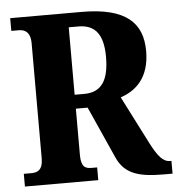

<svg xmlns="http://www.w3.org/2000/svg" viewBox="-52 -763 750 811"><g transform="rotate(-5 323.5 -357.0)"><path d="M21 0H332V-54H309C282 -54 264 -61 264 -113V-309H314L412 -90C445 -15 509 0 611 0H647V-54H642C611 -54 590 -80 560 -138L457 -340C523 -362 581 -413 581 -526C581 -645 512 -714 324 -714H21V-660H53C74 -660 102 -652 102 -600V-113C102 -61 77 -54 53 -54H21ZM305 -368H264V-654H305C375 -654 410 -612 410 -516C410 -418 379 -368 305 -368Z"/></g></svg>

Font: Noto Serif Condensed ExtraBold
Style: Regular
Weight: 800
Width: 3
Designer: Monotype Design Team
Foundry: Monotype Imaging Inc.
Version: Version 2.013